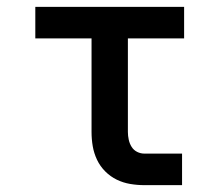

<svg xmlns="http://www.w3.org/2000/svg" viewBox="-20 -540 640 560"><path d="M401 0Q380 0 359.5 -3.5Q339 -7 320.5 -16Q302 -25 287 -40Q272 -55 263 -74Q254 -93 250.5 -113.5Q247 -134 247 -155V-428H83V-520H517V-428H353V-155Q353 -144 355.5 -132.5Q358 -121 364 -111.5Q370 -102 380 -97Q390 -92 401 -92H511V0Z"/></svg>

Font: Iosevka SS04 Semibold Extended
Style: Regular
Weight: 600
Width: 7
Monospace: yes
Designer: Belleve Invis
Foundry: Belleve Invis
Version: Version 19.0.0; ttfautohint (v1.8.4)